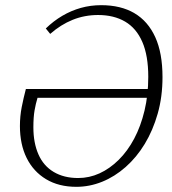

<svg xmlns="http://www.w3.org/2000/svg" viewBox="-20 -708 664 742"><path d="M275 14Q207 14 158 -15.5Q109 -45 83 -97.5Q57 -150 57 -221Q57 -259 64 -294.5Q71 -330 80 -364H570L567 -330H125Q118 -307 113.5 -281Q109 -255 109 -216Q109 -156 128.5 -111.5Q148 -67 187.5 -43.5Q227 -20 282 -20Q325 -20 364.5 -38Q404 -56 438.5 -90Q473 -124 498.5 -172Q524 -220 538.5 -280.5Q553 -341 553 -411Q553 -493 530 -546Q507 -599 463.5 -624.5Q420 -650 359 -650Q307 -650 261 -631.5Q215 -613 174 -577L157 -598Q187 -627 221 -647Q255 -667 292.5 -677.5Q330 -688 371 -688Q447 -688 499.5 -657Q552 -626 580 -564.5Q608 -503 608 -410Q608 -334 589.5 -269Q571 -204 539.5 -152Q508 -100 465.5 -62.5Q423 -25 374.5 -5.5Q326 14 275 14Z"/></svg>

Font: Source Serif 4 18pt Light
Style: Italic
Weight: 300
Italic angle: -12°
Designer: Frank Grießhammer
Foundry: Adobe Systems Incorporated
Version: Version 4.004;hotconv 1.0.116;makeotfexe 2.5.65601